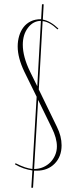

<svg xmlns="http://www.w3.org/2000/svg" viewBox="-20 -795 340 901"><path d="M132 5Q112 2 91 -5Q70 -12 50 -24L53 -29Q79 -16 97 -10Q115 -4 132 -2L152 -341L94 -459Q63 -524 63 -577Q63 -603 70 -626.5Q77 -650 90.5 -667.5Q104 -685 124.5 -695Q145 -705 173 -705L177 -775H185L181 -703Q216 -697 254 -661L250 -657Q212 -693 180 -696L162 -375L247 -200Q269 -156 269 -113Q269 -60 236.5 -27Q204 6 152 6H140L135 86H127ZM172 -697Q136 -697 111.5 -665Q87 -633 87 -585Q87 -529 121 -459L155 -390ZM247 -108Q247 -147 223 -195L159 -326L140 -2Q163 -2 182.5 -10.5Q202 -19 216 -33Q230 -47 238.5 -66.5Q247 -86 247 -108Z"/></svg>

Font: Moniqa Thin Display
Style: Regular
Weight: 100
Designer: Rajesh Rajput
Foundry: Rajesh Rajput
Version: Version 1.000